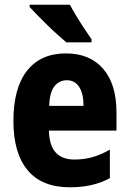

<svg xmlns="http://www.w3.org/2000/svg" viewBox="-20 -786 549 816"><path d="M260 -559Q362 -559 418.5 -493.5Q475 -428 475 -309V-231H188Q190 -108 296 -108Q337 -108 372.5 -118Q408 -128 447 -150V-29Q377 10 277 10Q158 10 97.5 -62.5Q37 -135 37 -272Q37 -412 95 -485.5Q153 -559 260 -559ZM264 -445Q232 -445 211.5 -419.5Q191 -394 189 -336H335Q335 -388 316.5 -416.5Q298 -445 264 -445ZM277 -766Q288 -745 305 -717Q322 -689 340 -662Q358 -635 369 -619V-606H262Q248 -618 226 -637.5Q204 -657 181 -679.5Q158 -702 138 -722.5Q118 -743 106 -756V-766Z"/></svg>

Font: Noto Sans Myanmar Condensed ExtraBold
Style: Regular
Weight: 800
Width: 3
Designer: Monotype Design Team
Foundry: Monotype Imaging Inc.
Version: Version 2.107; ttfautohint (v1.8.4.7-5d5b)